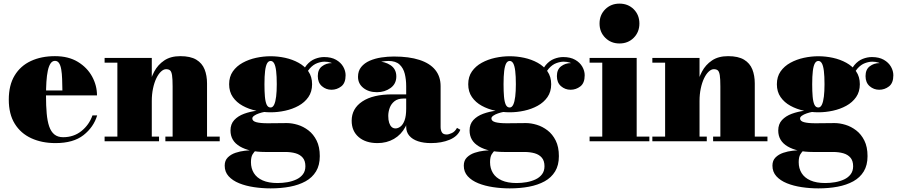

<svg xmlns="http://www.w3.org/2000/svg" viewBox="-20 -780 4960 1060"><path d="M286.5 10Q211 10 152.8 -16.8Q94.5 -43.5 61.5 -96.8Q28.5 -150 28.5 -230Q28.5 -310 60.8 -363.2Q93 -416.5 150.5 -443.2Q208 -470 283.5 -470Q358 -470 409.8 -438.5Q461.5 -407 488.5 -357.5Q515.5 -308 515.5 -253.5H95V-280.5H324.5Q324 -314.5 323 -344Q322 -373.5 318.2 -396Q314.5 -418.5 306.2 -431.2Q298 -444 283.5 -444Q269 -444 259.2 -429.8Q249.5 -415.5 244 -389.8Q238.5 -364 236.2 -328.5Q234 -293 234 -250Q234 -196 237.8 -153.8Q241.5 -111.5 251.5 -82.2Q261.5 -53 280.2 -37.8Q299 -22.5 328.5 -22.5Q387 -22.5 429.5 -56.5Q472 -90.5 490.5 -143H516.5Q497 -78 441 -34Q385 10 286.5 10Z M818 -460V-26H858V0H557.5V-26H628V-434H557.5V-460ZM1123 -319.5V-26H1193V0H893V-26H933V-302.5Q933 -344.5 929.8 -364.8Q926.5 -385 918.8 -391.5Q911 -398 897 -398Q883 -398 868.8 -384.8Q854.5 -371.5 843 -347.5Q831.5 -323.5 824.8 -291.5Q818 -259.5 818 -222.5H794.5Q794.5 -261 803 -304Q811.5 -347 831.5 -384.8Q851.5 -422.5 886.8 -446.2Q922 -470 975.5 -470Q1031.5 -470 1063.8 -450.5Q1096 -431 1109.5 -397Q1123 -363 1123 -319.5Z M1474 260Q1427 260 1382 253.2Q1337 246.5 1300.5 231.8Q1264 217 1242.2 193Q1220.5 169 1220.5 134.5Q1220.5 106 1237.8 89Q1255 72 1280.5 63.5Q1306 55 1331.5 52.2Q1357 49.5 1374 49.5H1394Q1383 57.5 1374.2 72.5Q1365.5 87.5 1365.5 115.5Q1365.5 149.5 1381.5 175.5Q1397.5 201.5 1430.2 216Q1463 230.5 1512 230.5Q1540 230.5 1567 225.8Q1594 221 1616.5 210.5Q1639 200 1652.5 182Q1666 164 1666 138Q1666 108 1651.5 90.8Q1637 73.5 1611.8 66.2Q1586.5 59 1554 59Q1543.5 59 1521 59Q1498.5 59 1476 59Q1453.5 59 1442.5 59Q1356.5 59 1304.5 28.5Q1252.5 -2 1252.5 -59.5Q1252.5 -95 1273.2 -117.2Q1294 -139.5 1327.2 -151.8Q1360.5 -164 1398.8 -168.8Q1437 -173.5 1472.5 -173.5L1471 -165.5Q1458.5 -165.5 1442 -162.5Q1425.5 -159.5 1409.5 -154Q1393.5 -148.5 1383.2 -141.2Q1373 -134 1373 -126Q1373 -111.5 1394.8 -105.5Q1416.5 -99.5 1457.5 -99.5Q1475 -99.5 1494 -99.8Q1513 -100 1531.5 -100.2Q1550 -100.5 1564 -100.5Q1592 -100.5 1623.5 -91Q1655 -81.5 1682.8 -60.2Q1710.5 -39 1728 -4Q1745.5 31 1745.5 82Q1745.5 132 1724.8 166.2Q1704 200.5 1666.8 221Q1629.5 241.5 1580.2 250.8Q1531 260 1474 260ZM1474 -160Q1434.5 -160 1394 -168.8Q1353.5 -177.5 1319.8 -196Q1286 -214.5 1265.5 -244Q1245 -273.5 1245 -315Q1245 -356.5 1265.5 -385.8Q1286 -415 1319.8 -433.5Q1353.5 -452 1394 -460.8Q1434.5 -469.5 1474 -469.5Q1514 -469.5 1554.2 -460.8Q1594.5 -452 1628.2 -433.5Q1662 -415 1682.5 -385.8Q1703 -356.5 1703 -315Q1703 -273.5 1682.5 -244Q1662 -214.5 1628.2 -196Q1594.5 -177.5 1554.2 -168.8Q1514 -160 1474 -160ZM1474 -186.5Q1486 -186.5 1493.5 -202.2Q1501 -218 1504.5 -246.8Q1508 -275.5 1508 -315Q1508 -359.5 1504.5 -388Q1501 -416.5 1493.5 -430Q1486 -443.5 1474 -443.5Q1462 -443.5 1454.5 -430Q1447 -416.5 1443.5 -388Q1440 -359.5 1440 -315Q1440 -275.5 1442.5 -246.8Q1445 -218 1452.2 -202.2Q1459.5 -186.5 1474 -186.5ZM1810 -284.5Q1780 -284.5 1757.2 -304.2Q1734.5 -324 1734.5 -360Q1734.5 -396.5 1757.8 -414Q1781 -431.5 1810 -431.5Q1836 -431.5 1861.5 -414Q1887 -396.5 1887 -364.5H1861Q1861 -397 1835.2 -418.2Q1809.5 -439.5 1772 -439.5Q1753.5 -439.5 1731.5 -431.5Q1709.5 -423.5 1690.2 -402Q1671 -380.5 1661 -340.5L1642.5 -354.5Q1652.5 -396.5 1673 -420.8Q1693.5 -445 1719 -455Q1744.5 -465 1769.5 -465Q1809 -465 1835.2 -450Q1861.5 -435 1874.8 -411.8Q1888 -388.5 1888 -364.5Q1888 -321.5 1864 -303Q1840 -284.5 1810 -284.5Z M2359.5 10Q2318.5 10 2287.8 -0.2Q2257 -10.5 2239.8 -30.5Q2222.5 -50.5 2222.5 -80V-304.5Q2222.5 -340.5 2214.8 -372.2Q2207 -404 2185.8 -423.8Q2164.5 -443.5 2124.5 -443.5Q2106 -443.5 2082.8 -439Q2059.5 -434.5 2038.2 -424.5Q2017 -414.5 2003.2 -397.8Q1989.5 -381 1989.5 -356H1957.5Q1957.5 -393 1988 -417Q2018.5 -441 2061 -441Q2105 -441 2136.5 -419.8Q2168 -398.5 2168 -358Q2168 -317 2136 -294Q2104 -271 2061 -271Q2015.5 -271 1986 -294.5Q1956.5 -318 1956.5 -356Q1956.5 -388.5 1974.2 -410.2Q1992 -432 2021.2 -444.8Q2050.5 -457.5 2085.5 -462.8Q2120.5 -468 2154.5 -468Q2238.5 -468 2296 -449.2Q2353.5 -430.5 2383 -394Q2412.5 -357.5 2412.5 -304.5V-79Q2412.5 -61.5 2419.5 -49.5Q2426.5 -37.5 2446 -37.5Q2457.5 -37.5 2474.8 -45.5Q2492 -53.5 2503 -74L2521.5 -63.5Q2506.5 -27 2462.2 -8.5Q2418 10 2359.5 10ZM2064 10Q1999 10 1960.2 -23.2Q1921.5 -56.5 1921.5 -113.5Q1921.5 -180.5 1980.2 -219.8Q2039 -259 2145.5 -259H2269V-236H2208Q2176.5 -236 2158 -221.2Q2139.5 -206.5 2131.5 -184.5Q2123.5 -162.5 2123.5 -140Q2123.5 -117.5 2128.5 -102.2Q2133.5 -87 2142.2 -79Q2151 -71 2163.5 -71Q2177.5 -71 2191.2 -81.5Q2205 -92 2213.8 -116Q2222.5 -140 2222.5 -180.5H2240.5Q2240.5 -121.5 2217.8 -79Q2195 -36.5 2155 -13.2Q2115 10 2064 10Z M2794 260Q2747 260 2702 253.2Q2657 246.5 2620.5 231.8Q2584 217 2562.2 193Q2540.5 169 2540.5 134.5Q2540.5 106 2557.8 89Q2575 72 2600.5 63.5Q2626 55 2651.5 52.2Q2677 49.5 2694 49.5H2714Q2703 57.5 2694.2 72.5Q2685.5 87.5 2685.5 115.5Q2685.5 149.5 2701.5 175.5Q2717.5 201.5 2750.2 216Q2783 230.5 2832 230.5Q2860 230.5 2887 225.8Q2914 221 2936.5 210.5Q2959 200 2972.5 182Q2986 164 2986 138Q2986 108 2971.5 90.8Q2957 73.5 2931.8 66.2Q2906.5 59 2874 59Q2863.5 59 2841 59Q2818.5 59 2796 59Q2773.5 59 2762.5 59Q2676.5 59 2624.5 28.5Q2572.5 -2 2572.5 -59.5Q2572.5 -95 2593.2 -117.2Q2614 -139.5 2647.2 -151.8Q2680.5 -164 2718.8 -168.8Q2757 -173.5 2792.5 -173.5L2791 -165.5Q2778.5 -165.5 2762 -162.5Q2745.5 -159.5 2729.5 -154Q2713.5 -148.5 2703.2 -141.2Q2693 -134 2693 -126Q2693 -111.5 2714.8 -105.5Q2736.5 -99.5 2777.5 -99.5Q2795 -99.5 2814 -99.8Q2833 -100 2851.5 -100.2Q2870 -100.5 2884 -100.5Q2912 -100.5 2943.5 -91Q2975 -81.5 3002.8 -60.2Q3030.5 -39 3048 -4Q3065.5 31 3065.5 82Q3065.5 132 3044.8 166.2Q3024 200.5 2986.8 221Q2949.5 241.5 2900.2 250.8Q2851 260 2794 260ZM2794 -160Q2754.5 -160 2714 -168.8Q2673.5 -177.5 2639.8 -196Q2606 -214.5 2585.5 -244Q2565 -273.5 2565 -315Q2565 -356.5 2585.5 -385.8Q2606 -415 2639.8 -433.5Q2673.5 -452 2714 -460.8Q2754.5 -469.5 2794 -469.5Q2834 -469.5 2874.2 -460.8Q2914.5 -452 2948.2 -433.5Q2982 -415 3002.5 -385.8Q3023 -356.5 3023 -315Q3023 -273.5 3002.5 -244Q2982 -214.5 2948.2 -196Q2914.5 -177.5 2874.2 -168.8Q2834 -160 2794 -160ZM2794 -186.5Q2806 -186.5 2813.5 -202.2Q2821 -218 2824.5 -246.8Q2828 -275.5 2828 -315Q2828 -359.5 2824.5 -388Q2821 -416.5 2813.5 -430Q2806 -443.5 2794 -443.5Q2782 -443.5 2774.5 -430Q2767 -416.5 2763.5 -388Q2760 -359.5 2760 -315Q2760 -275.5 2762.5 -246.8Q2765 -218 2772.2 -202.2Q2779.5 -186.5 2794 -186.5ZM3130 -284.5Q3100 -284.5 3077.2 -304.2Q3054.5 -324 3054.5 -360Q3054.5 -396.5 3077.8 -414Q3101 -431.5 3130 -431.5Q3156 -431.5 3181.5 -414Q3207 -396.5 3207 -364.5H3181Q3181 -397 3155.2 -418.2Q3129.5 -439.5 3092 -439.5Q3073.5 -439.5 3051.5 -431.5Q3029.5 -423.5 3010.2 -402Q2991 -380.5 2981 -340.5L2962.5 -354.5Q2972.5 -396.5 2993 -420.8Q3013.5 -445 3039 -455Q3064.5 -465 3089.5 -465Q3129 -465 3155.2 -450Q3181.5 -435 3194.8 -411.8Q3208 -388.5 3208 -364.5Q3208 -321.5 3184 -303Q3160 -284.5 3130 -284.5Z M3400 -540Q3353 -540 3321.5 -571.5Q3290 -603 3290 -650Q3290 -697.5 3321.5 -728.8Q3353 -760 3400 -760Q3447.5 -760 3478.8 -728.8Q3510 -697.5 3510 -650Q3510 -603 3478.8 -571.5Q3447.5 -540 3400 -540ZM3495 -460V-26H3565V0H3235V-26H3305V-434H3235V-460Z M3842 -460V-26H3882V0H3581.5V-26H3652V-434H3581.5V-460ZM4147 -319.5V-26H4217V0H3917V-26H3957V-302.5Q3957 -344.5 3953.8 -364.8Q3950.5 -385 3942.8 -391.5Q3935 -398 3921 -398Q3907 -398 3892.8 -384.8Q3878.5 -371.5 3867 -347.5Q3855.5 -323.5 3848.8 -291.5Q3842 -259.5 3842 -222.5H3818.5Q3818.5 -261 3827 -304Q3835.5 -347 3855.5 -384.8Q3875.5 -422.5 3910.8 -446.2Q3946 -470 3999.5 -470Q4055.5 -470 4087.8 -450.5Q4120 -431 4133.5 -397Q4147 -363 4147 -319.5Z M4498 260Q4451 260 4406 253.2Q4361 246.5 4324.5 231.8Q4288 217 4266.2 193Q4244.5 169 4244.5 134.5Q4244.5 106 4261.8 89Q4279 72 4304.5 63.5Q4330 55 4355.5 52.2Q4381 49.5 4398 49.5H4418Q4407 57.5 4398.2 72.5Q4389.5 87.5 4389.5 115.5Q4389.5 149.5 4405.5 175.5Q4421.5 201.5 4454.2 216Q4487 230.5 4536 230.5Q4564 230.5 4591 225.8Q4618 221 4640.5 210.5Q4663 200 4676.5 182Q4690 164 4690 138Q4690 108 4675.5 90.8Q4661 73.5 4635.8 66.2Q4610.5 59 4578 59Q4567.5 59 4545 59Q4522.5 59 4500 59Q4477.5 59 4466.5 59Q4380.5 59 4328.5 28.5Q4276.5 -2 4276.5 -59.5Q4276.5 -95 4297.2 -117.2Q4318 -139.5 4351.2 -151.8Q4384.5 -164 4422.8 -168.8Q4461 -173.5 4496.5 -173.5L4495 -165.5Q4482.5 -165.5 4466 -162.5Q4449.5 -159.5 4433.5 -154Q4417.5 -148.5 4407.2 -141.2Q4397 -134 4397 -126Q4397 -111.5 4418.8 -105.5Q4440.5 -99.5 4481.5 -99.5Q4499 -99.5 4518 -99.8Q4537 -100 4555.5 -100.2Q4574 -100.5 4588 -100.5Q4616 -100.5 4647.5 -91Q4679 -81.5 4706.8 -60.2Q4734.5 -39 4752 -4Q4769.5 31 4769.5 82Q4769.5 132 4748.8 166.2Q4728 200.5 4690.8 221Q4653.5 241.5 4604.2 250.8Q4555 260 4498 260ZM4498 -160Q4458.5 -160 4418 -168.8Q4377.5 -177.5 4343.8 -196Q4310 -214.5 4289.5 -244Q4269 -273.5 4269 -315Q4269 -356.5 4289.5 -385.8Q4310 -415 4343.8 -433.5Q4377.5 -452 4418 -460.8Q4458.5 -469.5 4498 -469.5Q4538 -469.5 4578.2 -460.8Q4618.5 -452 4652.2 -433.5Q4686 -415 4706.5 -385.8Q4727 -356.5 4727 -315Q4727 -273.5 4706.5 -244Q4686 -214.5 4652.2 -196Q4618.5 -177.5 4578.2 -168.8Q4538 -160 4498 -160ZM4498 -186.5Q4510 -186.5 4517.5 -202.2Q4525 -218 4528.5 -246.8Q4532 -275.5 4532 -315Q4532 -359.5 4528.5 -388Q4525 -416.5 4517.5 -430Q4510 -443.5 4498 -443.5Q4486 -443.5 4478.5 -430Q4471 -416.5 4467.5 -388Q4464 -359.5 4464 -315Q4464 -275.5 4466.5 -246.8Q4469 -218 4476.2 -202.2Q4483.5 -186.5 4498 -186.5ZM4834 -284.5Q4804 -284.5 4781.2 -304.2Q4758.5 -324 4758.5 -360Q4758.5 -396.5 4781.8 -414Q4805 -431.5 4834 -431.5Q4860 -431.5 4885.5 -414Q4911 -396.5 4911 -364.5H4885Q4885 -397 4859.2 -418.2Q4833.5 -439.5 4796 -439.5Q4777.5 -439.5 4755.5 -431.5Q4733.5 -423.5 4714.2 -402Q4695 -380.5 4685 -340.5L4666.5 -354.5Q4676.5 -396.5 4697 -420.8Q4717.5 -445 4743 -455Q4768.5 -465 4793.5 -465Q4833 -465 4859.2 -450Q4885.5 -435 4898.8 -411.8Q4912 -388.5 4912 -364.5Q4912 -321.5 4888 -303Q4864 -284.5 4834 -284.5Z"/></svg>

Font: Bodoni Moda 9pt Black
Style: Regular
Weight: 900
Designer: Owen Earl
Foundry: indestructible type
Version: Version 2.005